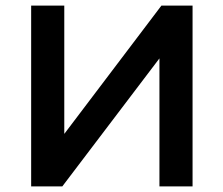

<svg xmlns="http://www.w3.org/2000/svg" viewBox="-20 -664 796 684"><path d="M91 -644H209V-187L555 -644H666V0H548V-456L202 0H91Z"/></svg>

Font: Montserrat Ace
Style: Bold
Weight: 600
Designer: Julieta Ulanovsky
Foundry: Julieta Ulanovsky
Version: Version 1